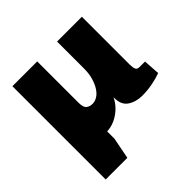

<svg xmlns="http://www.w3.org/2000/svg" viewBox="-175 -652 991 991"><g transform="rotate(-45 320.0 -156.5)"><path d="M232 -497V-197Q232 -161 245.5 -150.5Q259 -140 280 -140Q297 -140 314 -150Q331 -160 345 -181Q359 -202 368 -232Q377 -262 377 -302L380 -88Q367 -60 343.5 -37Q320 -14 289.5 0Q259 14 225 14Q177 14 138 0.5Q99 -13 76 -44.5Q53 -76 53 -130V-497ZM51 -497H232V67L209 184H51ZM558 -497V-150Q558 -126 563 -114.5Q568 -103 584 -103H625L631 -13Q605 -3 567 4.5Q529 12 492 12Q446 12 413 -9.5Q380 -31 380 -80V-88L377 -104V-497Z"/></g></svg>

Font: Exo 2 ExtraBold
Style: Regular
Weight: 800
Designer: Natanael Gama
Foundry: Natanael Gama
Version: Version 2.010